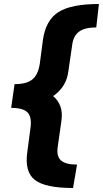

<svg xmlns="http://www.w3.org/2000/svg" viewBox="-20 -753 517 965"><path d="M463.9 -615.2Q406.7 -615.2 377.7 -594.2Q348.6 -573.2 342.8 -526.9L323.2 -392.1Q313 -315.9 247.1 -270Q299.3 -226.1 289.1 -148.9L270 -14.2Q263.2 32.2 286.4 53.2Q309.6 74.2 367.2 74.2L347.2 191.9Q207.5 191.9 155.3 151.4Q103 110.8 117.2 11.2L132.8 -106.9Q141.1 -163.1 119.1 -187Q97.2 -210.9 36.1 -210.9L53.2 -330.1Q113.8 -330.1 142.8 -353.8Q171.9 -377.4 180.2 -434.1L195.8 -553.2Q210 -651.9 273.9 -692.4Q337.9 -732.9 477.1 -732.9Z"/></svg>

Font: Human Sans Black
Style: Italic
Weight: 800
Italic angle: -8°
Designer: Tim Radville
Foundry: Continuum
Version: Version 1.000;FEAKit 1.0